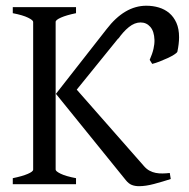

<svg xmlns="http://www.w3.org/2000/svg" viewBox="-20 -640 657 667"><path d="M24.4 0V-21Q57.6 -27.8 76.4 -35.9Q95.2 -43.9 95.2 -50.8V-564Q95.2 -569.8 77.4 -578.6Q59.6 -587.4 24.4 -594.2V-615.2H244.1V-594.2Q210.9 -587.4 192.1 -579.1Q173.3 -570.8 173.3 -564V-50.8Q173.3 -44.9 190.9 -36.4Q208.5 -27.8 244.1 -21V0ZM392.6 -508.8 246.6 -328.6 481 -62Q489.7 -52.2 499.8 -46.9Q509.8 -41.5 521.2 -39.3Q532.7 -37.1 544.9 -37.4Q557.1 -37.6 569.8 -39.1L573.2 -18.1Q544.4 -8.8 515.4 -1Q486.3 6.8 462.9 6.8Q448.7 6.8 437.7 2.4Q426.8 -2 417 -14.2L174.3 -314L350.1 -538.6Q412.6 -620.1 488.3 -620.1Q511.2 -620.1 531.7 -614Q552.2 -607.9 567.9 -594.7Q583.5 -581.5 592.8 -560.8Q602.1 -540 602.1 -510.7Q602.1 -488.3 596.2 -460.4Q594.7 -456.5 585.2 -450.4Q575.7 -444.3 562.5 -438.2Q549.3 -432.1 534.9 -426.5Q520.5 -420.9 508.8 -418L500 -432.1Q509.3 -453.1 513.2 -470.2Q517.1 -487.3 516.6 -501.5Q515.6 -531.2 502.2 -546.6Q488.8 -562 468.3 -562Q447.8 -562 427.7 -545.9Q407.7 -529.8 389.6 -503.4Z"/></svg>

Font: Akkhara
Style: Regular
Weight: 400
Designer: J. Victor Gaultney
Version: Version 1.00 June 13, 2006, initial release